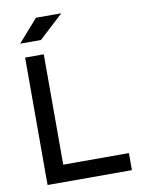

<svg xmlns="http://www.w3.org/2000/svg" viewBox="-96 -961 779 1029"><g transform="rotate(-10 293.0 -447.0)"><path d="M78.1 0H537.1V-92.8H179.7V-693.4H78.1ZM64.9 -771.5H178.2L310.1 -893.6H172.4Z"/></g></svg>

Font: CaskaydiaCove Nerd Font
Style: Regular
Weight: 400
Designer: Aaron Bell
Foundry: Saja Typeworks
Version: Version 2111.1;Nerd Fonts 2.3.3